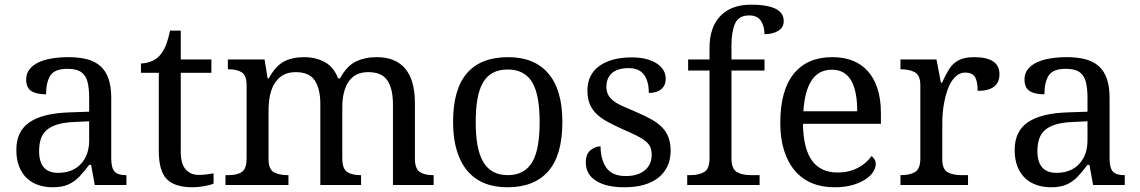

<svg xmlns="http://www.w3.org/2000/svg" viewBox="-20 -790 4867 820"><path d="M268.1 -496.1Q212.9 -496.1 194.8 -467Q176.8 -438 176.8 -387.2Q135.3 -387.2 113.5 -401.4Q91.8 -415.5 91.8 -450.2Q91.8 -476.1 106 -494.1Q120.1 -512.2 145 -523.9Q169.4 -535.2 202.1 -540.5Q234.9 -545.9 272 -545.9Q317.9 -545.9 352.1 -536.9Q386.2 -527.8 409.2 -507.3Q455.1 -466.3 455.1 -373V-113.8Q455.1 -73.7 468.8 -57.9Q482.4 -42 517.1 -42H520V0H384.8L369.1 -85.9H360.8Q338.9 -56.6 318.4 -35.2Q297.9 -13.7 271.5 -2Q245.1 9.8 205.1 9.8Q171.9 9.8 143.3 0Q114.7 -9.8 94.2 -29.3Q73.2 -49.3 61.5 -79.1Q49.8 -108.9 49.8 -149.9Q49.8 -229.5 106.4 -268.1Q163.1 -306.6 277.8 -310.1L360.8 -313V-373Q360.8 -411.1 354.2 -438.7Q347.7 -466.3 327.9 -481.2Q308.1 -496.1 268.1 -496.1ZM147 -145Q147 -51.8 228 -51.8Q289.6 -51.8 325.2 -89.6Q360.8 -127.4 360.8 -190.9V-272L296.9 -269Q214.8 -265.6 179.7 -234.9Q162.1 -219.7 154.5 -197Q147 -174.3 147 -145Z M828.1 -43Q846.2 -43 861.3 -44.9Q876.5 -46.9 892.1 -49.8V-5.9Q878.4 0.5 851.8 5.1Q825.2 9.8 803.2 9.8Q726.6 9.8 692.9 -24.4Q658.2 -59.6 658.2 -145V-479H582V-519Q600.1 -519 621.8 -526.4Q643.6 -533.7 660.2 -550.8Q677.2 -569.3 687.7 -595Q698.2 -620.6 706.1 -659.2H752V-536.1H882.8V-479H752V-142.1Q752 -90.8 772.7 -66.9Q793.5 -43 828.1 -43Z M1209 -42H1211.9V0H942.9V-42H956.1Q993.7 -42 1013.4 -55.9Q1033.2 -69.8 1033.2 -113.8V-425.8Q1033.2 -467.8 1012.7 -481Q992.2 -494.1 956.1 -494.1H953.1V-536.1H1109.9L1123 -455.1H1127.9Q1156.7 -508.3 1192.6 -527.1Q1228.5 -545.9 1278.8 -545.9Q1328.1 -545.9 1366.9 -524.9Q1405.8 -503.9 1423.8 -455.1H1432.1Q1460.9 -508.3 1499.8 -527.1Q1538.6 -545.9 1588.9 -545.9Q1667 -545.9 1708.5 -499.5Q1729.5 -475.6 1740.7 -438.5Q1752 -401.4 1752 -350.1V-113.8Q1752 -69.8 1772.2 -55.9Q1792.5 -42 1829.1 -42H1832V0H1658.2V-345.2Q1658.2 -409.7 1634.8 -445.8Q1611.3 -481.9 1553.2 -481.9Q1512.2 -481.9 1487.8 -461.9Q1463.4 -441.9 1452.6 -408.2Q1441.9 -374.5 1441.9 -333V-113.8Q1441.9 -69.8 1462.2 -55.9Q1482.4 -42 1519 -42H1522V0H1348.1V-345.2Q1348.1 -409.7 1324.7 -445.8Q1301.3 -481.9 1243.2 -481.9Q1210.4 -481.9 1188.2 -468.8Q1166 -455.6 1152.3 -433.1Q1138.7 -410.6 1132.8 -381.3Q1127 -352.1 1127 -319.8V-108.9Q1127 -67.4 1149.4 -54.7Q1171.9 -42 1209 -42Z M2381.8 -269Q2381.8 -127.9 2322 -59.1Q2262.2 9.8 2147 9.8Q2036.6 9.8 1977.1 -59.1Q1947.3 -93.8 1931.2 -146.2Q1915 -198.7 1915 -269Q1915 -409.2 1974.4 -477.5Q2033.7 -545.9 2149.9 -545.9Q2261.2 -545.9 2320.3 -478Q2350.6 -443.8 2366.2 -391.6Q2381.8 -339.4 2381.8 -269ZM2011.7 -269Q2011.7 -213.4 2019 -171.1Q2026.4 -128.9 2043 -100.1Q2075.7 -42 2148.9 -42Q2221.7 -42 2254.4 -100.1Q2270.5 -128.9 2277.6 -171.1Q2284.7 -213.4 2284.7 -269Q2284.7 -324.7 2277.3 -366.7Q2270 -408.7 2253.9 -437Q2221.2 -493.2 2147.9 -493.2Q2075.2 -493.2 2042.5 -437Q2026.4 -408.7 2019 -366.7Q2011.7 -324.7 2011.7 -269Z M2647 9.8Q2569.8 9.8 2526.9 -17.1Q2481.9 -44.4 2481.9 -96.2Q2481.9 -132.3 2502.2 -148.7Q2522.5 -165 2544.9 -165Q2544.9 -110.4 2569.3 -74.2Q2593.8 -38.1 2652.8 -38.1Q2703.6 -38.1 2733.4 -62.3Q2763.2 -86.4 2763.2 -128.9Q2763.2 -147.5 2757.8 -160.9Q2752.4 -174.3 2738.3 -186Q2724.6 -197.8 2700.4 -210Q2676.3 -222.2 2640.1 -237.8Q2601.6 -254.9 2573 -270.8Q2544.4 -286.6 2525.9 -305.2Q2507.3 -323.7 2498 -347.4Q2488.8 -371.1 2488.8 -403.8Q2488.8 -471.7 2540.5 -508.8Q2591.8 -544.9 2677.2 -544.9Q2712.9 -544.9 2740.2 -537.8Q2767.6 -530.8 2786.1 -518.1Q2823.2 -493.2 2823.2 -453.1Q2823.2 -425.8 2804.4 -409.4Q2785.6 -393.1 2751 -393.1Q2751 -443.4 2730.2 -471.2Q2709.5 -499 2665 -499Q2617.7 -499 2593.8 -478Q2569.8 -457 2569.8 -418.9Q2569.8 -382.8 2598.6 -360.4Q2613.3 -348.6 2637 -337.6Q2660.6 -326.7 2693.8 -313Q2733.4 -296.4 2762 -280.3Q2790.5 -264.2 2808.6 -245.1Q2844.2 -208 2844.2 -147Q2844.2 -107.9 2830.1 -78.9Q2815.9 -49.8 2790 -29.8Q2738.3 9.8 2647 9.8Z M3186 -42H3224.1V0H2915V-42H2928.2Q2965.8 -42 2988 -55.7Q3010.3 -69.3 3010.3 -113.8V-488.8H2918.9V-536.1H3010.3V-585.9Q3010.3 -674.3 3057.6 -722.7Q3104 -770 3187 -770Q3226.1 -770 3252.9 -764.9Q3279.8 -759.8 3296.4 -750.5Q3327.1 -732.9 3327.1 -700.2Q3327.1 -672.4 3303.5 -658.2Q3279.8 -644 3245.1 -644Q3245.1 -676.8 3230.2 -700.4Q3215.3 -724.1 3179.2 -724.1Q3134.8 -724.1 3119.4 -689.5Q3104 -654.8 3104 -595.2V-536.1H3245.1V-488.8H3104V-113.8Q3104 -69.3 3126.5 -55.7Q3148.9 -42 3186 -42Z M3544.4 9.8Q3434.6 9.8 3374 -62Q3344.2 -97.2 3328.4 -148.2Q3312.5 -199.2 3312.5 -264.2Q3312.5 -404.3 3370.1 -475.1Q3427.7 -545.9 3534.2 -545.9Q3633.3 -545.9 3686.5 -485.8Q3713.4 -456.1 3727.8 -411.1Q3742.2 -366.2 3742.2 -307.1V-261.2H3409.2Q3411.1 -152.8 3449.2 -102.5Q3485.8 -53.2 3558.1 -53.2Q3605.5 -53.2 3643.8 -73.2Q3682.1 -93.3 3701.2 -123Q3708 -120.1 3714.1 -110.8Q3720.2 -101.6 3720.2 -88.9Q3720.2 -73.7 3709.5 -56.4Q3698.7 -39.1 3676.8 -24.4Q3654.8 -9.8 3621.8 0Q3588.9 9.8 3544.4 9.8ZM3532.2 -492.2Q3476.6 -492.2 3446.5 -447Q3416.5 -401.9 3411.1 -314.9H3641.1Q3641.1 -354.5 3635.3 -387.2Q3629.4 -419.9 3616.7 -443.4Q3604 -466.8 3583.3 -479.5Q3562.5 -492.2 3532.2 -492.2Z M4086.4 -42H4114.3V0H3825.7V-42H3828.6Q3866.2 -42 3888.4 -55.7Q3910.6 -69.3 3910.6 -113.8V-425.8Q3910.6 -467.8 3887.7 -481Q3864.7 -494.1 3828.6 -494.1H3825.7V-536.1H3979.5L3998.5 -437H4003.4Q4018.1 -470.2 4033.4 -494.6Q4048.8 -519 4073.7 -532.5Q4098.6 -545.9 4140.6 -545.9Q4248.5 -545.9 4248.5 -473.1Q4248.5 -401.9 4155.3 -401.9Q4155.3 -443.4 4143.6 -461.7Q4131.8 -480 4102.5 -480Q4084 -480 4069.3 -469.7Q4041 -449.2 4025.4 -401.9Q4017.6 -380.4 4013.2 -356Q4008.3 -332 4006.3 -308.6Q4004.4 -285.2 4004.4 -266.1V-108.9Q4004.4 -67.4 4026.9 -54.7Q4049.3 -42 4086.4 -42Z M4531.7 -496.1Q4476.6 -496.1 4458.5 -467Q4440.4 -438 4440.4 -387.2Q4398.9 -387.2 4377.2 -401.4Q4355.5 -415.5 4355.5 -450.2Q4355.5 -476.1 4369.6 -494.1Q4383.8 -512.2 4408.7 -523.9Q4433.1 -535.2 4465.8 -540.5Q4498.5 -545.9 4535.6 -545.9Q4581.5 -545.9 4615.7 -536.9Q4649.9 -527.8 4672.9 -507.3Q4718.8 -466.3 4718.8 -373V-113.8Q4718.8 -73.7 4732.4 -57.9Q4746.1 -42 4780.8 -42H4783.7V0H4648.4L4632.8 -85.9H4624.5Q4602.5 -56.6 4582 -35.2Q4561.5 -13.7 4535.2 -2Q4508.8 9.8 4468.8 9.8Q4435.5 9.8 4407 0Q4378.4 -9.8 4357.9 -29.3Q4336.9 -49.3 4325.2 -79.1Q4313.5 -108.9 4313.5 -149.9Q4313.5 -229.5 4370.1 -268.1Q4426.8 -306.6 4541.5 -310.1L4624.5 -313V-373Q4624.5 -411.1 4617.9 -438.7Q4611.3 -466.3 4591.6 -481.2Q4571.8 -496.1 4531.7 -496.1ZM4410.6 -145Q4410.6 -51.8 4491.7 -51.8Q4553.2 -51.8 4588.9 -89.6Q4624.5 -127.4 4624.5 -190.9V-272L4560.5 -269Q4478.5 -265.6 4443.4 -234.9Q4425.8 -219.7 4418.2 -197Q4410.6 -174.3 4410.6 -145Z"/></svg>

Font: Koh Santepheap
Style: Regular
Weight: 400
Designer: Danh Hong
Version: Version 2.002; ttfautohint (v1.8.3)